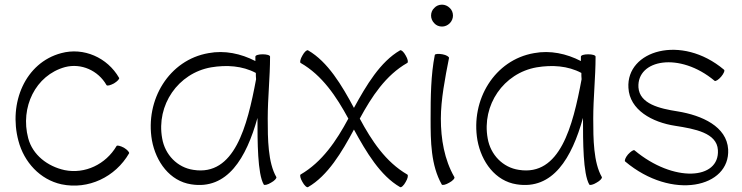

<svg xmlns="http://www.w3.org/2000/svg" viewBox="-20 -776 3185 824"><path d="M491 -442C441 -529 339 -574 243 -548C88 -507 16 -334 59 -172C83 -80 152 -5 244 15C359 39 475 -16 534 -118C536 -122 527 -133 512 -142C497 -150 482 -154 480 -149C434 -71 345 -28 257 -46C184 -62 120 -111 101 -183C66 -315 132 -453 259 -488C328 -506 401 -474 437 -411C440 -406 454 -410 469 -418C484 -427 494 -438 491 -442Z M1166 -16C1130 -78 1129 -180 1129 -267C1129 -356 1139 -444 1139 -533C1139 -539 1125 -543 1107 -543C1090 -543 1076 -539 1076 -533C1076 -527 1076 -520 1076 -514C1014 -546 944 -561 875 -548C706 -519 602 -348 632 -174C649 -81 709 1 800 15C956 40 1037 -98 1085 -270C1085 -269 1085 -268 1085 -267C1085 -170 1085 -30 1112 16C1114 20 1129 17 1143 8C1158 0 1168 -11 1166 -16ZM810 -47C741 -57 688 -112 676 -182C650 -325 744 -462 886 -487C952 -498 1020 -494 1078 -463C1078 -454 1078 -445 1079 -436C1041 -232 986 -19 810 -47Z M1302 27C1387 -22 1447 -123 1499 -220C1552 -123 1612 -22 1697 27C1702 30 1713 20 1721 5C1730 -10 1733 -24 1728 -27C1635 -81 1575 -172 1524 -267C1575 -361 1635 -453 1728 -506C1733 -509 1730 -523 1721 -538C1713 -553 1702 -563 1697 -560C1612 -511 1552 -410 1499 -313C1447 -410 1387 -511 1302 -560C1297 -563 1286 -553 1278 -538C1269 -523 1266 -509 1270 -506C1363 -453 1424 -361 1475 -267C1424 -172 1363 -81 1270 -27C1266 -24 1269 -10 1278 5C1286 20 1297 30 1302 27Z M1924 -709C1924 -722 1919 -734 1910 -742C1901 -751 1889 -756 1877 -756C1864 -756 1852 -751 1844 -742C1835 -734 1830 -722 1830 -709C1830 -697 1835 -685 1844 -676C1852 -667 1864 -662 1877 -662C1889 -662 1901 -667 1910 -676C1919 -685 1924 -697 1924 -709ZM1846 -540C1829 -455 1828 -358 1828 -267C1828 -169 1829 -67 1876 16C1879 20 1893 17 1908 8C1923 0 1933 -11 1930 -16C1887 -91 1872 -179 1872 -267C1872 -348 1890 -441 1907 -527C1908 -532 1896 -540 1879 -543C1862 -546 1847 -545 1846 -540Z M2563 -16C2527 -78 2526 -180 2526 -267C2526 -356 2536 -444 2536 -533C2536 -539 2522 -543 2504 -543C2487 -543 2473 -539 2473 -533C2473 -527 2473 -520 2473 -514C2411 -546 2341 -561 2272 -548C2103 -519 1999 -348 2029 -174C2046 -81 2106 1 2197 15C2353 40 2434 -98 2482 -270C2482 -269 2482 -268 2482 -267C2482 -170 2482 -30 2509 16C2511 20 2526 17 2540 8C2555 0 2565 -11 2563 -16ZM2207 -47C2138 -57 2085 -112 2073 -182C2047 -325 2141 -462 2283 -487C2349 -498 2417 -494 2475 -463C2475 -454 2475 -445 2476 -436C2438 -232 2383 -19 2207 -47Z M2663 -83C2864 86 3114 29 3105 -135C3099 -233 2993 -281 2888 -298C2811 -310 2725 -330 2720 -401C2713 -521 2897 -555 3047 -429C3051 -426 3064 -434 3075 -447C3086 -460 3092 -474 3087 -477C2904 -631 2667 -559 2677 -399C2682 -304 2779 -251 2878 -236C2961 -223 3057 -206 3061 -132C3069 -4 2870 9 2703 -131C2699 -134 2687 -126 2675 -113C2664 -100 2659 -86 2663 -83Z"/></svg>

Font: Nupuram ExtraLight
Style: Regular
Weight: 200
Designer: Santhosh Thottingal (santhosh.thottingal@gmail.com)
Foundry: SMC
Version: Version 1.000